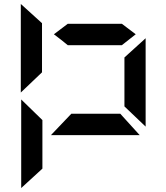

<svg xmlns="http://www.w3.org/2000/svg" viewBox="-20 -780 840 969"><path d="M87 -278 194 -174V71L87 169ZM85 -313V-760L192 -663V-415ZM237 -98 340 -206H587L685 -98ZM715 -141 608 -243V-490L715 -587ZM322 -552Q287 -581 252 -607L322 -660H595L665 -607L595 -552Z"/></svg>

Font: Digital Numbers
Style: Regular
Weight: 400
Version: Version 001.102